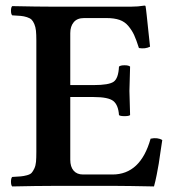

<svg xmlns="http://www.w3.org/2000/svg" viewBox="-20 -669 640 691"><path d="M232.9 -362.8H316.9Q372.1 -362.8 389.2 -375Q406.2 -387.2 408.2 -429.2Q413.1 -434.1 428.2 -434.1Q443.4 -434.1 448.2 -429.2Q445.8 -356.9 445.8 -341.8Q445.8 -335.4 448.2 -254.9Q444.3 -251 428.2 -251Q412.1 -251 408.2 -254.9Q405.8 -291 387.9 -305.4Q370.1 -319.8 316.9 -319.8H232.9V-94.2Q232.9 -68.8 244.9 -54.9Q256.8 -41 278.8 -41H384.8Q485.8 -41 522 -169.9Q546.9 -175.3 564 -165Q562.5 -155.8 558.1 -126Q553.7 -96.2 551.3 -79.8Q548.8 -63.5 543.9 -39.6Q539.1 -15.6 534.2 2Q531.7 2 507.6 1.5Q483.4 1 451.7 0.5Q419.9 0 398.9 0H169.9Q113.8 0 23.9 2Q19.5 -2.4 19.5 -15.1Q19.5 -27.8 23.9 -32.2Q44.4 -33.2 54.9 -34.2Q65.4 -35.2 77.1 -38.3Q88.9 -41.5 93.8 -46.9Q98.6 -52.2 103.5 -62.5Q108.4 -72.8 109.6 -86.7Q110.8 -100.6 110.8 -122.1V-523.9Q110.8 -544.9 109.4 -558.6Q107.9 -572.3 103.5 -582.5Q99.1 -592.8 93.8 -598.1Q88.4 -603.5 77.1 -607.2Q65.9 -610.8 54.7 -611.8Q43.5 -612.8 23.9 -613.8Q19.5 -618.2 19.5 -630.4Q19.5 -642.6 23.9 -647Q115.7 -645 169.9 -645H451.2Q477.1 -645 500 -648.9Q503.9 -648.9 503.9 -646Q504.9 -642.6 507.8 -616Q510.7 -589.4 514.4 -553.2Q518.1 -517.1 520 -501Q502.9 -492.2 480 -496.1Q470.7 -525.4 462.9 -542.5Q455.1 -559.6 442.1 -575.2Q429.2 -590.8 410.2 -597.4Q391.1 -604 363.8 -604H282.2Q257.8 -604 245.4 -589.1Q232.9 -574.2 232.9 -549.8Z"/></svg>

Font: Common Serif SemiBold
Style: Regular
Weight: 600
Designer: Philipp H. Poll, Khaled Hosny
Foundry: Stefan Peev, Context Ltd.
Version: Version 1.026